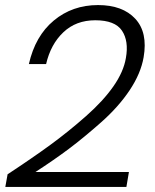

<svg xmlns="http://www.w3.org/2000/svg" viewBox="-20 -743 612 758"><path d="M1 -5 10 -55Q109 -120 180 -172Q251 -224 319.5 -284.5Q388 -345 428 -402.5Q468 -460 477 -514Q489 -581 461.5 -622Q434 -663 356 -663Q280 -663 230 -615.5Q180 -568 162 -490H94Q119 -601 192.5 -662Q266 -723 367 -723Q464 -723 514 -669Q564 -615 547 -517Q536 -453 492 -387Q448 -321 379 -260Q310 -199 252 -155.5Q194 -112 120 -64H489L479 -5Z"/></svg>

Font: Poppins Light
Style: Italic
Weight: 300
Italic angle: -10°
Designer: Ninad Kale (Devanagari), Jonny Pinhorn (Latin)
Foundry: Indian Type Foundry
Version: Version 3.200;PS 1.000;hotconv 16.6.54;makeotf.lib2.5.65590